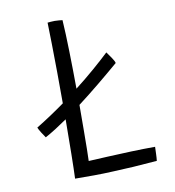

<svg xmlns="http://www.w3.org/2000/svg" viewBox="-75 -715 710 780"><g transform="rotate(-10 280.0 -325.0)"><path d="M172.5 -3Q174 -37 175 -102.8Q176 -168.5 176.5 -247Q152 -230 128.8 -215.2Q105.5 -200.5 84.5 -189Q79.5 -195.5 69.5 -211.5Q59.5 -227.5 57.5 -234Q86.5 -251.5 116.5 -271.5Q146.5 -291.5 176.5 -313Q176.5 -378 176 -441Q175.5 -504 174.5 -557.5Q173.5 -611 172.5 -646.5Q177 -647 185.5 -647.8Q194 -648.5 202 -648.5Q211 -648.5 220.8 -647.5Q230.5 -646.5 234 -646Q237.5 -592.5 239.2 -516.8Q241 -441 241.5 -362Q284 -395 321.2 -427.2Q358.5 -459.5 386.5 -486Q392.5 -478 404 -461.2Q415.5 -444.5 416.5 -437Q374.5 -401 330 -364.5Q285.5 -328 242 -295Q242 -240 241.5 -190.5Q241 -100.5 239.5 -64Q271 -65.5 318 -68Q365 -70.5 417 -72.2Q469 -74 515 -74Q514.5 -62 514 -45.2Q513.5 -28.5 512 -16.5Q458.5 -12 413.8 -9.2Q369 -6.5 329.5 -5Q289 -3 251 -2.8Q213 -2.5 172.5 -3Z"/></g></svg>

Font: Grandstander ExtraLight
Style: Regular
Weight: 200
Designer: Tyler Finck
Foundry: Etcetera Type Co
Version: Version 1.200; ttfautohint (v1.8.3)